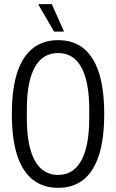

<svg xmlns="http://www.w3.org/2000/svg" viewBox="-20 -891 558 923"><path d="M259 12Q188 12 138 -27Q88 -66 62.5 -144.5Q37 -223 37 -343Q37 -463 62.5 -541.5Q88 -620 138 -659Q188 -698 259 -698Q332 -698 381 -659Q430 -620 455.5 -541.5Q481 -463 481 -343Q481 -223 455.5 -144.5Q430 -66 381 -27Q332 12 259 12ZM259 -50Q295 -50 322.5 -66.5Q350 -83 369.5 -117Q389 -151 399 -202.5Q409 -254 409 -325V-363Q409 -434 399 -485Q389 -536 369.5 -570Q350 -604 322.5 -620Q295 -636 259 -636Q224 -636 196 -620Q168 -604 148.5 -570Q129 -536 119 -485Q109 -434 109 -363V-325Q109 -254 119 -202.5Q129 -151 148.5 -117Q168 -83 196 -66.5Q224 -50 259 -50ZM288 -739H240L165 -868L166 -871H229Z"/></svg>

Font: Archivo ExtraCondensed Light
Style: Regular
Weight: 300
Width: 2
Designer: Hector Gatti
Foundry: Omnibus-Type
Version: Version 2.001